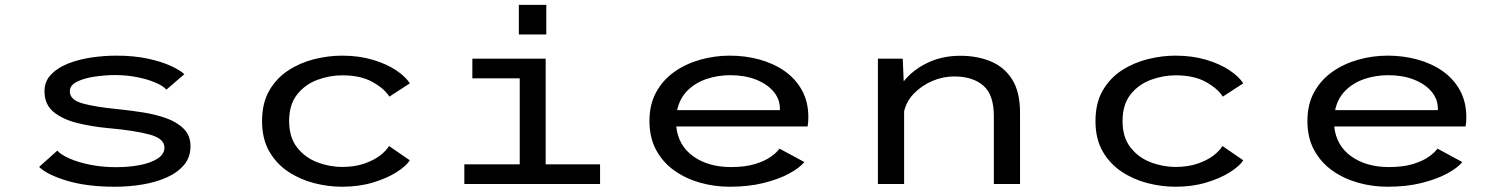

<svg xmlns="http://www.w3.org/2000/svg" viewBox="-20 -734 5990 766"><path d="M438.5 11Q327 11 247.8 -12.8Q168.5 -36.5 136 -68L208.5 -133Q224 -116 259.2 -100.8Q294.5 -85.5 342.5 -76.2Q390.5 -67 443.5 -67Q494 -67 538 -75.5Q582 -84 609 -101.5Q636 -119 636 -145.5Q636 -181.5 576 -197.5Q516 -213.5 415.5 -222.5Q348 -228.5 289.2 -243Q230.5 -257.5 194 -287.2Q157.5 -317 157.5 -370Q157.5 -409 183.2 -436.2Q209 -463.5 251.2 -480.2Q293.5 -497 344 -504.5Q394.5 -512 444 -512Q514 -512 569 -500.2Q624 -488.5 661.2 -471.2Q698.5 -454 715.5 -438L644 -376.5Q630.5 -391.5 599.5 -404.8Q568.5 -418 526.8 -426.2Q485 -434.5 440 -434.5Q399 -434.5 357 -428.2Q315 -422 286.8 -407.8Q258.5 -393.5 258.5 -369.5Q258.5 -335.5 310 -321.2Q361.5 -307 450.5 -298.5Q499.5 -293.5 550.5 -285.5Q601.5 -277.5 644.2 -262Q687 -246.5 713.5 -219.8Q740 -193 740 -150.5Q740 -106.5 714 -75.8Q688 -45 644.5 -25.8Q601 -6.5 547.5 2.2Q494 11 438.5 11Z M1344.5 11Q1290 11 1234 -3.2Q1178 -17.5 1130.8 -48.5Q1083.5 -79.5 1054.5 -129.5Q1025.5 -179.5 1025.5 -251Q1025.5 -323 1054.5 -373Q1083.5 -423 1130.8 -453.5Q1178 -484 1234 -498Q1290 -512 1344.5 -512Q1412 -512 1467.2 -495.5Q1522.5 -479 1560.5 -453.5Q1598.5 -428 1615 -401.5L1533.5 -348.5Q1513.5 -380.5 1466 -407Q1418.5 -433.5 1345.5 -433.5Q1294.5 -433.5 1245.8 -415.2Q1197 -397 1165.2 -356.8Q1133.5 -316.5 1133.5 -251Q1133.5 -186.5 1165 -146Q1196.5 -105.5 1245.2 -86.8Q1294 -68 1345.5 -68Q1394.5 -68 1432.5 -81Q1470.5 -94 1495.8 -113.2Q1521 -132.5 1532 -151.5L1615 -94.5Q1601 -72 1562.8 -47.5Q1524.5 -23 1468.5 -6Q1412.5 11 1344.5 11Z M2050 -714.5H2159.5V-596.5H2050ZM1832.5 0V-78.5H2053.5V-421.5H1864.5V-500H2157V-78.5H2374V0Z M2891 11Q2830.5 11 2773.5 -5Q2716.5 -21 2670.8 -53.2Q2625 -85.5 2598 -135Q2571 -184.5 2571 -251.5Q2571 -317.5 2598 -366.5Q2625 -415.5 2671 -447.8Q2717 -480 2774.2 -496Q2831.5 -512 2891.5 -512Q2953 -512 3009.2 -496.8Q3065.5 -481.5 3109.8 -450.8Q3154 -420 3179.5 -373.8Q3205 -327.5 3205 -266Q3205 -244.5 3202 -229.5H2678Q2686 -153 2746 -110.2Q2806 -67.5 2896 -67.5Q2952.5 -67.5 2992 -79.5Q3031.5 -91.5 3055.5 -108.8Q3079.5 -126 3090 -141L3189 -87.5Q3170.5 -64.5 3129.2 -42Q3088 -19.5 3027.5 -4.2Q2967 11 2891 11ZM2894 -434Q2843.5 -434 2799 -419Q2754.5 -404 2723.2 -373.2Q2692 -342.5 2681.5 -294.5H3091.5V-300Q3091.5 -338.5 3066 -368.8Q3040.5 -399 2995.8 -416.5Q2951 -434 2894 -434Z M3482.5 0V-500H3581.5L3585.5 -409.5Q3621.5 -455 3680 -483.2Q3738.5 -511.5 3811.5 -511.5Q3878.5 -511.5 3932.5 -489.2Q3986.5 -467 4018 -417.2Q4049.5 -367.5 4049.5 -284.5V0H3945V-271.5Q3945 -356 3903 -392.5Q3861 -429 3786.5 -429Q3742 -429 3699.8 -411Q3657.5 -393 3626.8 -361.5Q3596 -330 3587 -289.5V0Z M4669.5 11Q4615 11 4559 -3.2Q4503 -17.5 4455.8 -48.5Q4408.5 -79.5 4379.5 -129.5Q4350.5 -179.5 4350.5 -251Q4350.5 -323 4379.5 -373Q4408.5 -423 4455.8 -453.5Q4503 -484 4559 -498Q4615 -512 4669.5 -512Q4737 -512 4792.2 -495.5Q4847.5 -479 4885.5 -453.5Q4923.5 -428 4940 -401.5L4858.5 -348.5Q4838.5 -380.5 4791 -407Q4743.5 -433.5 4670.5 -433.5Q4619.5 -433.5 4570.8 -415.2Q4522 -397 4490.2 -356.8Q4458.5 -316.5 4458.5 -251Q4458.5 -186.5 4490 -146Q4521.5 -105.5 4570.2 -86.8Q4619 -68 4670.5 -68Q4719.5 -68 4757.5 -81Q4795.5 -94 4820.8 -113.2Q4846 -132.5 4857 -151.5L4940 -94.5Q4926 -72 4887.8 -47.5Q4849.5 -23 4793.5 -6Q4737.5 11 4669.5 11Z M5516 11Q5455.5 11 5398.5 -5Q5341.5 -21 5295.8 -53.2Q5250 -85.5 5223 -135Q5196 -184.5 5196 -251.5Q5196 -317.5 5223 -366.5Q5250 -415.5 5296 -447.8Q5342 -480 5399.2 -496Q5456.5 -512 5516.5 -512Q5578 -512 5634.2 -496.8Q5690.5 -481.5 5734.8 -450.8Q5779 -420 5804.5 -373.8Q5830 -327.5 5830 -266Q5830 -244.5 5827 -229.5H5303Q5311 -153 5371 -110.2Q5431 -67.5 5521 -67.5Q5577.5 -67.5 5617 -79.5Q5656.5 -91.5 5680.5 -108.8Q5704.5 -126 5715 -141L5814 -87.5Q5795.5 -64.5 5754.2 -42Q5713 -19.5 5652.5 -4.2Q5592 11 5516 11ZM5519 -434Q5468.5 -434 5424 -419Q5379.5 -404 5348.2 -373.2Q5317 -342.5 5306.5 -294.5H5716.5V-300Q5716.5 -338.5 5691 -368.8Q5665.5 -399 5620.8 -416.5Q5576 -434 5519 -434Z"/></svg>

Font: Trispace SemiExpanded
Style: Regular
Weight: 400
Width: 6
Designer: Tyler Finck
Foundry: Etcetera Type Company
Version: Version 1.210; ttfautohint (v1.8.3)